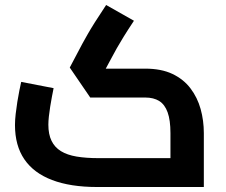

<svg xmlns="http://www.w3.org/2000/svg" viewBox="-20 -749 906 769"><path d="M368.7 0Q262 0 188.6 -28Q115.2 -55.9 77.6 -110.9Q40 -165.9 40 -248.1Q40 -268.4 42.8 -292.7Q45.6 -317 49.4 -341Q53.2 -365 57.5 -386.1Q61.9 -407.1 64.9 -421L194.7 -395.9Q191.7 -380.2 187.9 -361.3Q184.2 -342.3 181.1 -322.2Q177.9 -302.1 175.8 -283.2Q173.7 -264.3 173.7 -249.6Q173.7 -211.1 186.4 -185.1Q199 -159 224.1 -143.6Q249.2 -128.2 287 -121.9Q324.8 -115.6 375.5 -115.6H662.7V-216Q662.7 -267.7 651.4 -299Q640.2 -330.3 617.8 -344.4Q595.4 -358.4 561.5 -358.4H341.4L259.4 -478.4L310.1 -574.4Q319.4 -591 330.5 -610.8Q341.6 -630.5 359.4 -658.8Q377.3 -687.1 405.1 -729L516.5 -665.9Q490.9 -627.3 475 -601.5Q459.1 -575.7 448.4 -556.8Q437.8 -537.9 427.9 -519.2L403.6 -474.1H561.5Q625.7 -474.1 670.4 -453Q715.1 -431.8 742.9 -395.1Q770.8 -358.4 783.6 -312.2Q796.4 -266 796.4 -216V0Z"/></svg>

Font: Cairo
Style: Regular
Weight: 400
Designer: Mohamed Gaber, Accademia di Belle Arti di Urbino
Foundry: Kief Type Foundry, Accademia di Belle Arti di Urbino
Version: Version 3.120